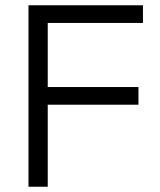

<svg xmlns="http://www.w3.org/2000/svg" viewBox="-20 -708 607 728"><path d="M88 0H161V-311H505V-378H161V-621H522V-688H88Z"/></svg>

Font: MV Cash Light
Style: Regular
Weight: 300
Designer: Rodrigo Fuenzalida
Foundry: fragTYPE
Version: Version 1.100;Glyphs 3.1.2 (3151)